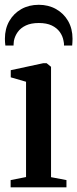

<svg xmlns="http://www.w3.org/2000/svg" viewBox="-20 -802 330 822"><path d="M25.5 0V-31L91.5 -44V-452L26 -471V-501.5L165.5 -531.5H179.5L198.5 -516V-43.5L264.5 -31V0ZM146 -781.5Q187.5 -781.5 220.2 -763Q253 -744.5 271.8 -711.8Q290.5 -679 290.5 -636Q290.5 -628.5 290 -621.2Q289.5 -614 289 -607H254Q254 -611.5 253.8 -616.5Q253.5 -621.5 252 -627Q248.5 -647.5 236 -665Q223.5 -682.5 201.5 -693Q179.5 -703.5 146 -703.5Q113 -703.5 90.8 -693Q68.5 -682.5 56 -665Q43.5 -647.5 39.5 -627Q39 -621.5 38.5 -616.5Q38 -611.5 38 -607H3Q2 -614 1.5 -621.2Q1 -628.5 1 -636Q1 -679 19.8 -711.8Q38.5 -744.5 71.2 -763Q104 -781.5 146 -781.5Z"/></svg>

Font: Merriweather 96pt Medium
Style: Regular
Weight: 500
Version: Version 2.100